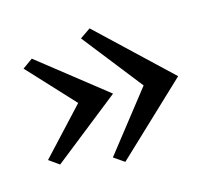

<svg xmlns="http://www.w3.org/2000/svg" viewBox="-69 -544 612 564"><g transform="rotate(-15 237.0 -262.0)"><path d="M247 -465 215 -443 357 -262 215 -81 247 -59 462 -262ZM60 -423 29 -401 158 -262 29 -123 60 -101 264 -262Z"/></g></svg>

Font: Sprat Black
Style: Regular
Weight: 900
Designer: Ethan Nakache
Foundry: Collletttivo
Version: Version 2.000;Glyphs 3.2 (3217)